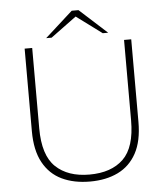

<svg xmlns="http://www.w3.org/2000/svg" viewBox="-59 -925 848 987"><g transform="rotate(-5 365.0 -431.5)"><path d="M366 10Q283 10 221 -19.5Q159 -49 124.5 -112Q90 -175 90 -274V-700H129V-285Q129 -146 192 -86Q255 -26 366 -26Q479 -26 541 -86Q603 -146 603 -285V-700H640V-274Q640 -175 606 -112.5Q572 -50 510.5 -20Q449 10 366 10ZM205 -744 348 -873H383L373 -847L233 -744ZM497 -744 358 -847 348 -873H383L525 -744Z"/></g></svg>

Font: REM Medium Thin
Style: Regular
Weight: 250
Version: Version 1.005;gftools[0.9.28]